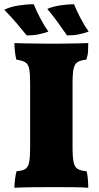

<svg xmlns="http://www.w3.org/2000/svg" viewBox="-38 -882 466 905"><path d="M104 -491Q104 -536 99.5 -558Q95 -580 81 -588.5Q67 -597 39 -601Q35 -616 32.5 -638Q30 -660 30 -679Q47 -678 80 -677.5Q113 -677 149 -676.5Q185 -676 209 -676Q233 -676 265 -676.5Q297 -677 327.5 -677.5Q358 -678 378 -679Q378 -659 377 -640Q376 -621 369 -601Q342 -598 328 -589.5Q314 -581 309 -558.5Q304 -536 304 -491V-187Q304 -141 309 -117.5Q314 -94 328.5 -85.5Q343 -77 370 -75Q374 -62 376 -39.5Q378 -17 378 3Q356 1 313.5 0.5Q271 0 219 0Q167 0 116 0.5Q65 1 30 3Q30 -15 33 -38Q36 -61 40 -75Q67 -77 81 -85.5Q95 -94 99.5 -117.5Q104 -141 104 -187ZM88 -715Q64 -744 38.5 -774.5Q13 -805 -18 -836Q10 -850 48.5 -856Q87 -862 121 -862Q132 -834 151 -797.5Q170 -761 190 -733Q168 -725 143.5 -720Q119 -715 88 -715ZM278 -715Q257 -745 234.5 -776.5Q212 -808 185 -840Q210 -851 245 -856.5Q280 -862 311 -862Q322 -834 341 -797.5Q360 -761 380 -733Q358 -725 333.5 -720Q309 -715 278 -715Z"/></svg>

Font: Vollkorn Black
Style: Regular
Weight: 900
Designer: Friedrich Althausen
Foundry: Friedrich Althausen
Version: Version 5.000